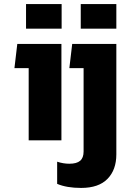

<svg xmlns="http://www.w3.org/2000/svg" viewBox="-20 -690 643 944"><path d="M108 -670H283V-549H108ZM377 -670H552V-549H377ZM121 -355H51L65 -474H282V0H121ZM261 214V105Q291 115 321 115Q357 115 374 100.5Q391 86 391 55V-355H321L335 -474H552V69Q552 145 508.5 189.5Q465 234 379 234Q308 234 261 214Z"/></svg>

Font: Kanit SemiBold
Style: Regular
Weight: 600
Designer: Katatrad Team
Foundry: CadsonDemak
Version: Version 1.030